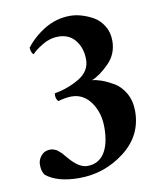

<svg xmlns="http://www.w3.org/2000/svg" viewBox="-74 -687 629 753"><g transform="rotate(-10 240.0 -310.5)"><path d="M255.9 -627Q276.4 -627 299.3 -620.6Q322.3 -614.3 346.2 -601.1Q370.1 -587.9 386.2 -562Q402.3 -536.1 402.3 -502Q402.3 -449.2 365.7 -412.6Q329.1 -376 296.9 -363.3Q312.5 -362.3 333.5 -355Q354.5 -347.7 380.9 -332.5Q407.2 -317.4 424.8 -286.6Q442.4 -255.9 442.4 -214.8Q442.4 -117.2 362.3 -55.7Q282.2 5.9 181.6 5.9Q94.7 5.9 49.8 -30.3Q38.1 -44.9 38.1 -72.3Q38.1 -91.8 51.8 -107.9Q65.4 -124 88.9 -124Q92.8 -124 97.2 -123Q101.6 -122.1 106 -120.1Q110.4 -118.2 113.3 -116.7Q116.2 -115.2 120.6 -110.8Q125 -106.4 127.4 -105Q129.9 -103.5 134.3 -98.1Q138.7 -92.8 140.1 -91.3Q141.6 -89.8 146 -84.5Q150.4 -79.1 151.4 -78.1Q188.5 -35.2 220.7 -35.2Q265.6 -35.2 289.1 -71.3Q312.5 -107.4 312.5 -173.8Q312.5 -231.4 283.2 -272.9Q253.9 -314.5 206.1 -314.5Q184.6 -314.5 152.3 -305.7Q143.6 -316.4 143.6 -329.1Q143.6 -335 144.5 -337.9Q199.2 -347.7 243.7 -374.5Q288.1 -401.4 288.1 -447.3Q288.1 -493.2 263.7 -523.9Q239.3 -554.7 196.3 -554.7Q162.1 -554.7 131.8 -536.1Q101.6 -517.6 89.8 -503.9Q85 -504.9 81.5 -514.2Q78.1 -523.4 78.1 -531.2Q108.4 -571.3 154.8 -599.1Q201.2 -627 255.9 -627Z"/></g></svg>

Font: Crimson
Style: Bold
Weight: 700
Version: Version 0.8 ; ttfautohint (v1.00) -l 8 -r 50 -G 200 -x 14 -D